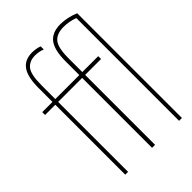

<svg xmlns="http://www.w3.org/2000/svg" viewBox="-217 -837 933 933"><g transform="rotate(-45 250.0 -370.0)"><path d="M469.7 -719.7V0H450.2V-706.1Q414.1 -719.7 375 -719.7Q329.1 -719.7 307.1 -693.8Q285.2 -668 285.2 -594.7V-500H394.5V-480.5H285.2V0H264.6V-480.5H99.6V0H80.1V-480.5H9.8V-500H80.1V-594.7Q80.1 -670.9 104.5 -705.6Q128.9 -740.2 179.7 -740.2Q206.1 -740.2 230.5 -731.4V-710Q207 -719.7 179.7 -719.7Q141.6 -719.7 120.6 -694.8Q99.6 -669.9 99.6 -594.7V-500H264.6V-594.7Q264.6 -671.9 291 -706.1Q317.4 -740.2 375 -740.2Q422.9 -739.3 469.7 -719.7Z"/></g></svg>

Font: Mgen+ 1m thin
Style: Regular
Weight: 100
Designer: [Source Han Sans]
Ryoko NISHIZUKA  (kana & ideographs); Paul D. Hunt (Latin, Greek & Cyrillic); Wenlong ZHANG  (bopomofo
Version: Version 1.059.20150602